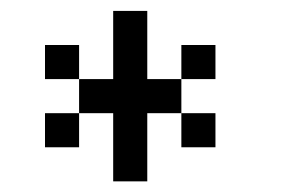

<svg xmlns="http://www.w3.org/2000/svg" viewBox="-20 -395 540 352"><path d="M187.5 -375H250V-250H312.5V-187.5H250V-62.5H187.5V-187.5H125V-250H187.5ZM62.5 -312.5H125V-250H62.5ZM312.5 -312.5H375V-250H312.5ZM62.5 -187.5H125V-125H62.5ZM312.5 -187.5H375V-125H312.5Z"/></svg>

Font: Half Eighties
Style: Regular
Weight: 400
Monospace: yes
Designer: Jayvee Enaguas (HarvettFox96)
Version: 20191127.01dev02